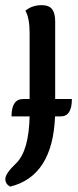

<svg xmlns="http://www.w3.org/2000/svg" viewBox="-34 -441 295 730"><path d="M4.4 268.6Q-13.7 258.3 -13.7 239.7Q-13.7 218.8 26.9 180.2Q75.7 133.3 78.6 1.5H9.8Q9.8 -64.5 54.2 -64.5H78.6V-315.4Q78.6 -372.6 62.5 -400.4Q88.4 -421.4 124 -421.4Q152.3 -421.4 164.1 -406Q175.8 -390.6 175.8 -359.9V-64.5H239.3Q239.3 1.5 197.3 1.5H175.3Q166.5 229 4.4 268.6Z"/></svg>

Font: Bainsley
Style: Regular
Weight: 400
Designer: Paul James MIller
Foundry: High-Logic / Made with FontCreator
Version: Version 1.411;March 28, 2021;FontCreator 13.0.0.2683 64-bit